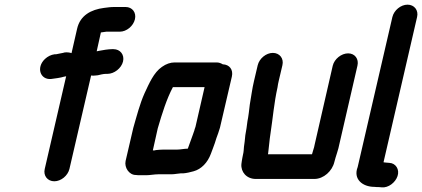

<svg xmlns="http://www.w3.org/2000/svg" viewBox="-20 -734 1811 824"><path d="M213 44C242 44 271 20 278 -9L371 -410C377 -409 383 -409 390 -410L400 -411C408 -413 424 -417 434 -417H441C470 -417 501 -441 508 -470C515 -499 496 -523 467 -523H460C446 -523 420 -519 406 -516L396 -514H395L413 -595H415C423 -596 431 -597 436 -598H494C523 -598 552 -622 559 -651C566 -680 548 -704 519 -704H472C452 -704 444 -702 426 -700C371 -693 324 -668 311 -611L287 -506C278 -509 268 -510 258 -509C249 -506 232 -504 220 -501H214C199 -499 185 -492 173 -481C134 -444 153 -391 199 -395C214 -397 240 -400 255 -405C258 -405 261 -406 264 -407L172 -9C165 20 184 44 213 44Z M740 -92H681C671 -92 661 -91 650 -90C643 -89 641 -87 636 -89L657 -183C676 -248 695 -309 722 -360H858L819 -190C816 -181 814 -176 814 -174C812 -169 810 -162 807 -154L799 -132C794 -119 791 -109 786 -96C771 -96 755 -92 740 -92ZM563 17C568 18 576 18 585 18H608C623 18 643 14 659 14H716C723 14 730 13 738 12L755 10H766C780 9 797 5 811 1C844 -8 871 -36 885 -74C890 -88 890 -88 894 -98C897 -105 899 -113 902 -120L909 -142C915 -159 918 -165 924 -186L975 -405C982 -435 965 -457 936 -458C928 -463 919 -466 910 -466H729C712 -466 693 -460 675 -447C640 -423 620 -376 600 -333C580 -288 567 -237 552 -185L519 -43C513 -15 534 17 563 17Z M1086 -454 1070 -386C1062 -353 1058 -318 1052 -285C1050 -267 1046 -232 1042 -214L1038 -184C1034 -163 1031 -144 1030 -126L1027 -104C1026 -94 1026 -82 1023 -71L1020 -56C1018 -46 1017 -37 1016 -30C1013 4 1038 34 1078 34H1329C1369 34 1406 0 1415 -39C1421 -64 1432 -90 1437 -118L1514 -452C1521 -481 1503 -505 1474 -505C1445 -505 1415 -481 1408 -452L1331 -116C1329 -106 1327 -97 1324 -89C1323 -86 1320 -75 1319 -72H1130L1131 -78C1135 -107 1136 -131 1141 -162C1151 -227 1156 -292 1171 -359C1172 -368 1174 -377 1176 -386L1192 -454C1199 -483 1180 -507 1151 -507C1122 -507 1093 -483 1086 -454Z M1664 -661 1515 -17C1495 34 1535 68 1587 68C1594 69 1600 69 1607 69L1618 70C1647 73 1677 49 1686 22C1696 -7 1678 -34 1651 -35L1639 -36C1630 -37 1626 -37 1626 -38L1770 -661C1777 -690 1758 -714 1729 -714C1700 -714 1671 -690 1664 -661Z"/></svg>

Font: Electronic
Style: HvIt
Weight: 900
Version: Version 1.011